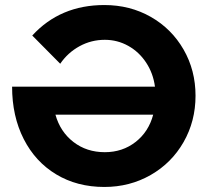

<svg xmlns="http://www.w3.org/2000/svg" viewBox="-20 -731 827 762"><path d="M28 -387H595Q588 -440 560 -482.5Q532 -525 489 -549Q446 -573 396 -573Q342 -573 295.5 -547.5Q249 -522 219 -478L108 -590Q219 -711 394 -711Q496 -711 578.5 -664Q661 -617 708.5 -534.5Q756 -452 756 -351Q756 -250 708.5 -167Q661 -84 578 -36.5Q495 11 394 11Q286 11 203 -39Q120 -89 74 -179.5Q28 -270 28 -387ZM588 -276H200Q219 -208 271.5 -167.5Q324 -127 396 -127Q466 -127 518 -167.5Q570 -208 588 -276Z"/></svg>

Font: Gontserrat SemiBold
Style: Regular
Weight: 600
Designer: Julieta Ulanovsky
Foundry: Julieta Ulanovsky
Version: Version 6.001